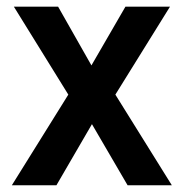

<svg xmlns="http://www.w3.org/2000/svg" viewBox="-20 -548 543 568"><path d="M250.5 -354.5 351.1 -528.3H482.9L321.3 -268.1L488.3 0H357.4L252 -180.7L147 0H15.1L182.1 -268.1L21 -528.3H151.9Z"/></svg>

Font: Vazir Medium FD
Style: Medium-FD
Weight: 500
Designer: Saber Rastikerdar
Foundry: Saber Rastikerdar
Version: Version 30.0.0